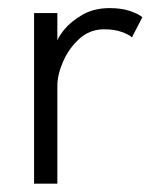

<svg xmlns="http://www.w3.org/2000/svg" viewBox="-20 -442 368 462"><path d="M118 0H62V-410.5H118V-336.5H115.5Q117.5 -349.5 133.8 -369.8Q150 -390 178 -406.2Q206 -422.5 244 -422.5Q273 -422.5 293.8 -415.2Q314.5 -408 322.5 -400.5L297.5 -352Q291 -358.5 273.2 -365Q255.5 -371.5 230.5 -371.5Q196 -371.5 170.8 -348.5Q145.5 -325.5 131.8 -293.8Q118 -262 118 -235.5Z"/></svg>

Font: League Spartan Thin Light
Style: Regular
Weight: 300
Version: Version 2.002